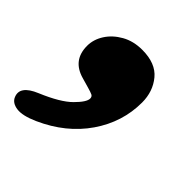

<svg xmlns="http://www.w3.org/2000/svg" viewBox="-140 -296 600 600"><g transform="rotate(45 160.5 4.0)"><path d="M91 -6Q29.5 -23.5 29.5 -87Q29.5 -115 46 -140.8Q62.5 -166.5 92 -183.2Q121.5 -200 160.5 -200Q220 -200 248.2 -165.8Q276.5 -131.5 276.5 -83Q276.5 3.5 225.8 77.2Q175 151 83.5 192Q41 211 16 207.5Q-9 204 -16.5 186Q-32 149.5 27 125Q95 96.5 124 67.5Q153 38.5 153 23Q153 14.5 146.5 11.2Q140 8 124 3.5Z"/></g></svg>

Font: Fraunces 9pt SuperSoft Black
Style: Italic
Weight: 900
Italic angle: -16°
Version: Version 1.000;[0bf87f6ff]